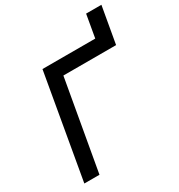

<svg xmlns="http://www.w3.org/2000/svg" viewBox="-195 -977 1036 1109"><g transform="rotate(-30 322.5 -422.5)"><path d="M43.5 0 164.6 -693.4H516.6L543 -844.7H645L602.1 -600.6H250.5L144.5 0Z"/></g></svg>

Font: Cascadia Code NF
Style: Italic
Weight: 400
Italic angle: -10°
Monospace: yes
Designer: Aaron Bell
Foundry: Saja Typeworks
Version: Version 2404.023; ttfautohint (v1.8.4)